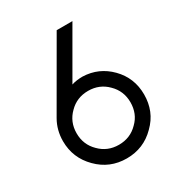

<svg xmlns="http://www.w3.org/2000/svg" viewBox="-172 -825 883 951"><g transform="rotate(-30 269.0 -350.0)"><path d="M277 -374Q342 -374 386 -329Q431 -285 431 -220Q431 -188 420 -160.5Q409 -133 386 -111Q342 -66 277 -66Q212 -66 168 -111Q123 -155 123 -220Q123 -285 168 -329Q212 -374 277 -374ZM293 -712 75 -335Q60 -309 52.5 -280Q45 -251 45 -220Q45 -124 113 -56Q180 12 277 12Q374 12 441 -56Q476 -90 492.5 -131Q509 -172 509 -220Q509 -315 444 -381Q380 -446 289 -449Q273 -449 257 -447Q241 -445 226 -440L383 -712Z"/></g></svg>

Font: Unageo
Style: Regular
Weight: 400
Designer: Richard Sepsi
Foundry: Richard Sepsi
Version: Version 2.000